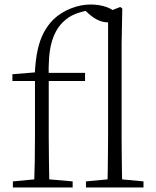

<svg xmlns="http://www.w3.org/2000/svg" viewBox="-20 -831 690 851"><path d="M37 0V-27L154 -38H176L302 -27V0ZM131 0Q133 -56 134 -113Q135 -170 135 -226V-472H35V-502L158 -512L134 -500Q137 -565 147 -610Q157 -655 174.5 -687.5Q192 -720 217 -745Q251 -777 295 -794Q339 -811 382 -811Q422 -811 455.5 -798.5Q489 -786 496 -764Q495 -751 484 -741.5Q473 -732 456 -732Q437 -732 415.5 -741.5Q394 -751 371 -772L354 -788V-799H383V-787Q344 -781 313.5 -769Q283 -757 257 -731Q224 -698 208.5 -642Q193 -586 196 -484V-226Q196 -170 197 -113Q198 -56 199 0ZM166 -472V-508H357V-472ZM361 0V-27L478 -38H499L616 -27V0ZM456 0Q457 -30 457.5 -69Q458 -108 458.5 -149.5Q459 -191 459 -226V-779L513 -800L522 -793L519 -637V-226Q519 -191 519.5 -149.5Q520 -108 520.5 -69Q521 -30 522 0Z"/></svg>

Font: Noto Serif TC
Style: Regular
Weight: 200
Designer: Ryoko NISHIZUKA 西塚涼子 (kana & ideographs); Frank Grießhammer (Latin, Greek & Cyrillic); Wenlong ZHANG 张文龙 (bopomofo); San
Foundry: Adobe
Version: Version 2.001;hotconv 1.1.0;makeotfexe 2.6.0